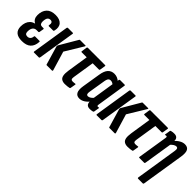

<svg xmlns="http://www.w3.org/2000/svg" viewBox="90 -1294 2276 2276"><g transform="rotate(45 1228.5 -156.0)"><path d="M145 6Q78 6 45.5 -23Q13 -52 13 -108Q13 -144 23.5 -173.5Q34 -203 55 -223Q76 -243 108 -251L109 -254Q84 -266 71.5 -289Q59 -312 59 -343Q59 -414 97 -455.5Q135 -497 211 -497Q282 -497 314.5 -460.5Q347 -424 332 -358Q329 -345 320 -345H248Q239 -345 241 -357Q247 -383 239 -398Q231 -413 208 -413Q188 -413 176.5 -402Q165 -391 160.5 -372Q156 -353 156 -330Q156 -308 165.5 -296Q175 -284 194 -284H219Q229 -284 227 -273L218 -220Q216 -210 208 -210H178Q155 -210 141 -199Q127 -188 120 -169Q113 -150 113 -124Q113 -100 123 -89Q133 -78 154 -78Q178 -78 192.5 -93Q207 -108 209 -135Q209 -144 220 -144H293Q301 -144 300 -132Q296 -65 258 -29.5Q220 6 145 6Z M558 0Q551 0 550 -6L481 -240Q478 -250 484 -260L616 -485Q619 -491 626 -491H715Q726 -491 719 -479L582 -253L654 -13Q656 0 645 0ZM345 0Q335 0 337 -11L411 -481Q414 -491 423 -491H504Q513 -491 511 -481L436 -11Q435 0 425 0Z M866 6Q833 6 811.5 -7.5Q790 -21 783.5 -52.5Q777 -84 785 -137L826 -402H741Q732 -402 734 -413L744 -481Q747 -491 755 -491H1046Q1055 -491 1053 -481L1042 -413Q1041 -402 1032 -402H926L883 -128Q879 -101 886 -91Q893 -81 911 -81Q922 -81 933.5 -82.5Q945 -84 952 -85Q960 -87 959 -77L948 -13Q947 -5 940 -2Q926 1 907.5 3.5Q889 6 866 6Z M1108 6Q1064 6 1046 -27.5Q1028 -61 1039 -130L1076 -359Q1087 -431 1117.5 -464Q1148 -497 1198 -497Q1224 -497 1247.5 -487Q1271 -477 1292 -457L1277 -384Q1263 -398 1249 -404Q1235 -410 1223 -410Q1210 -410 1200 -404.5Q1190 -399 1184 -386Q1178 -373 1174 -352L1139 -138Q1134 -110 1140 -97.5Q1146 -85 1163 -85Q1179 -85 1198 -97.5Q1217 -110 1235 -133L1240 -75Q1207 -34 1175 -14Q1143 6 1108 6ZM1284 6Q1211 6 1224 -82L1227 -99L1223 -106L1272 -419L1279 -443L1285 -481Q1287 -491 1296 -491H1373Q1383 -491 1381 -481L1323 -110Q1320 -94 1322.5 -87.5Q1325 -81 1333 -81Q1338 -81 1342 -81.5Q1346 -82 1349 -83Q1356 -85 1354 -77L1343 -12Q1342 -3 1333 0Q1321 3 1308.5 4.5Q1296 6 1284 6Z M1609 0Q1602 0 1601 -6L1532 -240Q1529 -250 1535 -260L1667 -485Q1670 -491 1677 -491H1766Q1777 -491 1770 -479L1633 -253L1705 -13Q1707 0 1696 0ZM1396 0Q1386 0 1388 -11L1462 -481Q1465 -491 1474 -491H1555Q1564 -491 1562 -481L1487 -11Q1486 0 1476 0Z M1917 6Q1884 6 1862.5 -7.5Q1841 -21 1834.5 -52.5Q1828 -84 1836 -137L1877 -402H1792Q1783 -402 1785 -413L1795 -481Q1798 -491 1806 -491H2097Q2106 -491 2104 -481L2093 -413Q2092 -402 2083 -402H1977L1934 -128Q1930 -101 1937 -91Q1944 -81 1962 -81Q1973 -81 1984.5 -82.5Q1996 -84 2003 -85Q2011 -87 2010 -77L1999 -13Q1998 -5 1991 -2Q1977 1 1958.5 3.5Q1940 6 1917 6Z M2275 185Q2264 185 2265 174L2348 -352Q2353 -382 2347.5 -394.5Q2342 -407 2324 -407Q2309 -407 2290.5 -395.5Q2272 -384 2253 -362L2247 -420Q2278 -457 2312 -477Q2346 -497 2379 -497Q2425 -497 2442.5 -465Q2460 -433 2449 -361L2364 174Q2363 185 2352 185ZM2110 0Q2101 0 2103 -11L2162 -382Q2165 -400 2162.5 -405.5Q2160 -411 2151 -411Q2147 -411 2143 -410Q2139 -409 2135 -408Q2128 -407 2130 -414L2140 -480Q2141 -486 2143.5 -488Q2146 -490 2151 -491Q2164 -495 2176.5 -496Q2189 -497 2202 -497Q2237 -497 2252 -475.5Q2267 -454 2260 -411L2258 -399L2261 -383L2202 -11Q2200 0 2191 0Z"/></g></svg>

Font: Sofia Sans Extra Condensed
Style: Bold Italic
Weight: 700
Italic angle: -9°
Designer: Botio Nikoltchev, Ani Petrova
Foundry: lettersoup
Version: Version 4.101